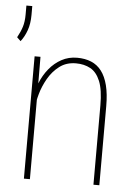

<svg xmlns="http://www.w3.org/2000/svg" viewBox="-55 -784 592 826"><g transform="rotate(5 241.0 -371.5)"><path d="M105.5 -415.5V0H79.6V-528.3H105ZM101.1 -311 87.4 -339.4Q91.3 -377.9 105.5 -413.6Q119.6 -449.2 142.6 -477.3Q165.5 -505.4 195.8 -521.7Q226.1 -538.1 262.7 -538.1Q296.9 -538.1 323.5 -527.1Q350.1 -516.1 368.2 -492.4Q386.2 -468.8 395.8 -431.4Q405.3 -394 405.3 -341.8V0H379.9V-342.3Q379.9 -410.2 364.5 -447.3Q349.1 -484.4 322.3 -499Q295.4 -513.7 259.8 -513.7Q218.3 -513.7 188.7 -491.2Q159.2 -468.8 140.1 -435.3Q121.1 -401.9 111.6 -367.9Q102.1 -334 101.1 -311ZM50.8 -742.7V-705.1Q50.8 -666.5 40.5 -637.7Q30.3 -608.9 13.7 -587.9L-2.4 -603.5Q11.2 -627.9 18.3 -650.4Q25.4 -672.9 25.4 -704.1V-742.7Z"/></g></svg>

Font: Roboto Condensed Thin
Style: Regular
Weight: 250
Width: 3
Designer: Christian Robertson
Foundry: Google
Version: Version 3.009; 2024